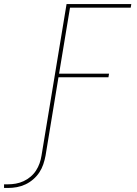

<svg xmlns="http://www.w3.org/2000/svg" viewBox="-156 -755 676 949"><path d="M-136 174V156H-116Q-97 156 -77.5 152.5Q-58 149 -39.5 140.5Q-21 132 -5 118.5Q11 105 22 88Q33 71 39.5 52.5Q46 34 49 15L173 -735H493L490 -717H190L136 -391H383L380 -373H133L69 15Q65 36 58 57Q51 78 38.5 97Q26 116 8 131.5Q-10 147 -30.5 156.5Q-51 166 -72.5 170Q-94 174 -116 174Z"/></svg>

Font: Iosevka SS04 Thin Oblique
Style: Regular
Weight: 100
Italic angle: -9°
Monospace: yes
Designer: Belleve Invis
Foundry: Belleve Invis
Version: Version 19.0.0; ttfautohint (v1.8.4)